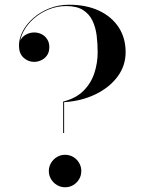

<svg xmlns="http://www.w3.org/2000/svg" viewBox="-20 -780 599 810"><path d="M246.5 -219V-351.5Q300 -365 331.8 -396.5Q363.5 -428 377.8 -470.8Q392 -513.5 392 -560Q392 -595.5 387.8 -630Q383.5 -664.5 370.2 -692.5Q357 -720.5 330.5 -737.5Q304 -754.5 259.5 -754.5Q220.5 -754.5 185.5 -740.2Q150.5 -726 123 -702Q95.5 -678 79.5 -648.2Q63.5 -618.5 63.5 -587.5H61Q61 -604 70 -616.8Q79 -629.5 93.8 -636.2Q108.5 -643 124 -643Q141 -643 155.5 -635.8Q170 -628.5 179 -614.5Q188 -600.5 188 -581.5Q188 -559.5 178 -545.8Q168 -532 153.2 -525.5Q138.5 -519 124 -519Q98.5 -519 79.2 -536.8Q60 -554.5 60 -587.5Q60 -618.5 76.2 -649Q92.5 -679.5 121.2 -704.5Q150 -729.5 188.5 -744.8Q227 -760 271.5 -760Q344 -760 397.5 -735Q451 -710 480.5 -665Q510 -620 510 -560Q510 -502.5 475.8 -456.5Q441.5 -410.5 382.5 -382Q323.5 -353.5 250.5 -349V-219ZM254.5 10Q236 10 220.5 0.8Q205 -8.5 195.5 -24Q186 -39.5 186 -58.5Q186 -77 195.5 -92.8Q205 -108.5 220.5 -117.8Q236 -127 254.5 -127Q273.5 -127 289 -117.8Q304.5 -108.5 313.8 -92.8Q323 -77 323 -58.5Q323 -39.5 313.8 -24Q304.5 -8.5 289 0.8Q273.5 10 254.5 10Z"/></svg>

Font: Bodoni Moda 48pt Medium
Style: Regular
Weight: 500
Designer: Owen Earl
Foundry: indestructible type
Version: Version 2.005